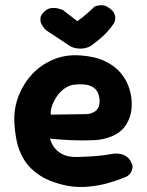

<svg xmlns="http://www.w3.org/2000/svg" viewBox="-20 -717 576 752"><path d="M246 11Q180 -2 138.5 -28.5Q97 -55 75 -90.5Q53 -126 45 -166.5Q37 -207 36 -247Q35 -296 53.5 -343Q72 -390 106 -426.5Q140 -463 188 -483.5Q236 -504 294 -500Q353 -496 392 -477Q431 -458 453.5 -430.5Q476 -403 486 -371.5Q496 -340 496 -311Q497 -263 471.5 -225Q446 -187 386 -173Q370 -169 348.5 -168Q327 -167 303.5 -167Q280 -167 257 -168Q234 -169 216 -170.5Q198 -172 187 -173Q176 -174 176 -174Q179 -160 190 -143Q201 -126 222.5 -114Q244 -102 279 -102Q317 -103 344.5 -105Q372 -107 389.5 -109.5Q407 -112 415 -113.5Q423 -115 423 -115Q423 -115 430 -115.5Q437 -116 448.5 -114.5Q460 -113 471.5 -106.5Q483 -100 491 -87Q500 -72 499 -61Q498 -50 493 -42Q488 -34 482.5 -30Q477 -26 477 -26Q477 -26 456 -17.5Q435 -9 401.5 0.5Q368 10 327 14Q286 18 246 11ZM179 -268 319 -270Q319 -270 324 -270.5Q329 -271 337 -273.5Q345 -276 352.5 -281Q360 -286 365 -295.5Q370 -305 370 -319Q370 -343 361 -358.5Q352 -374 332 -381.5Q312 -389 277 -386Q254 -385 235 -372Q216 -359 203 -340Q190 -321 183.5 -301.5Q177 -282 179 -268ZM246 -542 160 -599Q160 -599 154 -605.5Q148 -612 142.5 -622.5Q137 -633 138.5 -646.5Q140 -660 155 -673Q166 -683 178.5 -685Q191 -687 201.5 -685Q212 -683 219 -680.5Q226 -678 226 -678L283 -634Q297 -644 314.5 -658.5Q332 -673 350 -691Q350 -691 358.5 -694Q367 -697 380.5 -696.5Q394 -696 407 -686Q422 -676 427 -665.5Q432 -655 431.5 -646.5Q431 -638 429 -632.5Q427 -627 427 -627Q415 -609 402.5 -595Q390 -581 375 -568Q360 -555 338 -539Q329 -532 313 -528.5Q297 -525 278.5 -528Q260 -531 246 -542Z"/></svg>

Font: Sour Gummy
Style: Bold
Weight: 700
Designer: Stefie Justprince
Foundry: Eifetstype
Version: Version 1.000